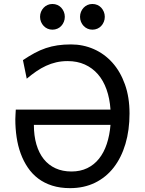

<svg xmlns="http://www.w3.org/2000/svg" viewBox="-20 -953 743 985"><path d="M346.7 -73.2Q392.1 -73.2 427.5 -90.3Q462.9 -107.4 488 -138.9Q513.2 -170.4 527.8 -214.6Q542.5 -258.8 546.9 -312.5H153.8Q153.8 -256.8 166.7 -212.4Q179.7 -168 204.3 -137Q229 -106 264.9 -89.6Q300.8 -73.2 346.7 -73.2ZM97.7 -644.5Q128.9 -665.5 157.5 -680.9Q186 -696.3 215.1 -706.1Q244.1 -715.8 275.6 -720.5Q307.1 -725.1 344.2 -725.1Q406.2 -725.1 460.9 -701.2Q515.6 -677.2 556.4 -631.8Q597.2 -586.4 620.8 -520.5Q644.5 -454.6 644.5 -371.1Q644.5 -285.2 623.5 -214.6Q602.5 -144 563.2 -93.5Q523.9 -43 467.3 -15.4Q410.6 12.2 339.4 12.2Q288.6 12.2 247.8 -0.7Q207 -13.7 176 -37.1Q145 -60.5 122.8 -93.3Q100.6 -126 86.2 -165.3Q71.8 -204.6 65.2 -249.3Q58.6 -293.9 58.6 -341.3Q58.6 -351.1 59.6 -366Q60.5 -380.9 61 -390.6H546.9Q543 -447.8 526.6 -493.9Q510.3 -540 482.2 -572.3Q454.1 -604.5 415 -622.1Q376 -639.6 327.1 -639.6Q295.9 -639.6 268.6 -633.3Q241.2 -627 215.8 -615.2Q190.4 -603.5 166.3 -586.9Q142.1 -570.3 117.2 -549.3ZM185.5 -866.7Q185.5 -880.4 190.4 -892.3Q195.3 -904.3 203.9 -913.3Q212.4 -922.4 223.9 -927.5Q235.4 -932.6 249 -932.6Q262.7 -932.6 274.4 -927.5Q286.1 -922.4 294.4 -913.3Q302.7 -904.3 307.6 -892.3Q312.5 -880.4 312.5 -866.7Q312.5 -853 307.6 -841.1Q302.7 -829.1 294.4 -820.1Q286.1 -811 274.4 -805.9Q262.7 -800.8 249 -800.8Q235.4 -800.8 223.9 -805.9Q212.4 -811 203.9 -820.1Q195.3 -829.1 190.4 -841.1Q185.5 -853 185.5 -866.7ZM390.6 -866.7Q390.6 -880.4 395.5 -892.3Q400.4 -904.3 408.9 -913.3Q417.5 -922.4 429 -927.5Q440.4 -932.6 454.1 -932.6Q467.8 -932.6 479.5 -927.5Q491.2 -922.4 499.5 -913.3Q507.8 -904.3 512.7 -892.3Q517.6 -880.4 517.6 -866.7Q517.6 -853 512.7 -841.1Q507.8 -829.1 499.5 -820.1Q491.2 -811 479.5 -805.9Q467.8 -800.8 454.1 -800.8Q440.4 -800.8 429 -805.9Q417.5 -811 408.9 -820.1Q400.4 -829.1 395.5 -841.1Q390.6 -853 390.6 -866.7Z"/></svg>

Font: Andika FrenchTight
Style: Regular
Weight: 400
Designer: Victor Gaultney, Annie Olsen, Julie Remington, Don Collingsworth, Eric Hays, Becca Hirsbrunner
Foundry: SIL International
Version: Version 5.000 ; Dig1 Dig4Opn Dig7 LnSpcTght